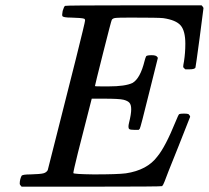

<svg xmlns="http://www.w3.org/2000/svg" viewBox="-20 -700 783 720"><path d="M61 0Q54 -7 54 -11Q54 -27 61 -41Q65 -46 95 -46Q131 -47 142.5 -50Q154 -53 159 -62L194 -200Q229 -337 264 -477Q299 -617 299 -623Q299 -629 295 -630Q286 -633 248 -634Q216 -634 214 -640Q212 -643 215 -659Q220 -676 224 -678Q226 -680 481 -680H736Q743 -673 743 -669Q743 -665 728.5 -557Q714 -449 713 -447Q711 -440 690 -440H675Q667 -446 667 -450Q667 -455 670 -470Q675 -502 675 -536Q675 -584 657.5 -604.5Q640 -625 592 -632Q574 -634 475 -634Q421 -634 416 -633Q402 -632 399 -625Q397 -622 366.5 -501Q336 -380 336 -377Q336 -376 367 -376H387Q450 -376 477 -389Q506 -406 522 -471Q525 -483 528 -489Q531 -493 549 -493Q566 -493 570 -486Q571 -484 572 -483L539 -351Q507 -221 504 -217Q503 -216 500 -213H484Q468 -213 465 -216Q459 -220 464 -240Q472 -272 472 -290Q472 -307 465.5 -314.5Q459 -322 443 -326Q427 -330 368 -330H324Q255 -64 255 -51Q255 -47 331 -46Q421 -46 452 -50Q532 -62 570 -113Q600 -149 639 -245Q649 -270 652 -272Q656 -274 670 -274Q683 -274 687 -272Q693 -266 693 -262L648 -148Q602 -34 597 -19Q592 -6 588 -2Q585 0 323 0Z"/></svg>

Font: MathJax_Main
Style: Italic
Weight: 400
Version: Version 1.1